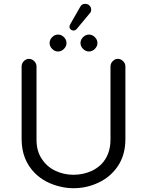

<svg xmlns="http://www.w3.org/2000/svg" viewBox="-20 -994 780 1019"><path d="M387.7 -840.8 455.1 -921.9Q463.9 -929.7 463.9 -942.4Q463.9 -956.1 454.6 -964.8Q445.3 -973.6 432.6 -973.6Q413.1 -973.6 405.3 -957Q405.3 -957 355.5 -870.1Q348.6 -859.4 348.6 -851.6Q348.6 -843.8 355 -837.9Q361.3 -832 370.6 -832Q379.9 -832 387.7 -840.8ZM256.8 -734.4Q270.5 -720.7 288.1 -720.7Q305.7 -720.7 319.3 -734.4Q333 -748 333 -765.6Q333 -783.2 319.3 -796.9Q305.7 -810.5 288.1 -810.5Q270.5 -810.5 256.8 -796.9Q243.2 -783.2 243.2 -765.6Q243.2 -748 256.8 -734.4ZM420.9 -734.4Q434.6 -720.7 452.1 -720.7Q469.7 -720.7 483.4 -734.4Q497.1 -748 497.1 -765.6Q497.1 -783.2 483.4 -796.9Q469.7 -810.5 452.1 -810.5Q434.6 -810.5 420.9 -796.9Q407.2 -783.2 407.2 -765.6Q407.2 -748 420.9 -734.4ZM645.5 -255.9V-641.6Q645.5 -657.2 633.3 -669.4Q621.1 -681.6 605.5 -681.6Q594.7 -681.6 588.9 -677.7Q566.4 -664.1 566.4 -641.6V-252.9Q566.4 -171.9 516.6 -121.1Q495.1 -100.6 466.8 -86.9Q420.9 -66.4 369.6 -66.4Q318.4 -66.4 273.4 -87.9Q228.5 -109.4 202.1 -150.4Q173.8 -191.4 173.8 -252.9V-641.6Q173.8 -657.2 161.6 -669.4Q149.4 -681.6 133.8 -681.6Q118.2 -681.6 106.4 -669.4Q94.7 -657.2 94.7 -641.6V-255.9Q94.7 -145.5 166 -74.2Q219.7 -21.5 302.7 -2.9Q335.9 4.9 370.1 4.9Q441.4 4.9 503.9 -25.4Q566.4 -54.7 605.5 -112.3Q645.5 -171.9 645.5 -255.9Z"/></svg>

Font: FakePearl
Style: Light
Weight: 350
Version: Version 1.2